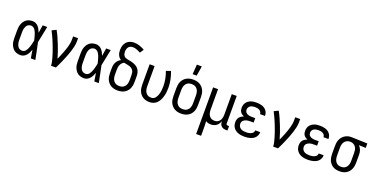

<svg xmlns="http://www.w3.org/2000/svg" viewBox="-25 -1691 5551 2843"><g transform="rotate(20 2750.0 -269.5)"><path d="M220 8Q195 8 169.5 2Q144 -4 123 -18.5Q102 -33 87 -54.5Q72 -76 63 -100Q54 -124 51 -149Q48 -174 48 -200V-320Q48 -346 51 -371Q54 -396 63 -420Q72 -444 87 -465.5Q102 -487 123 -501.5Q144 -516 169.5 -522Q195 -528 220 -528Q246 -528 269.5 -516.5Q293 -505 310 -485.5Q327 -466 338.5 -443Q350 -420 359 -396Q364 -427 369 -458Q374 -489 379 -520H450Q437 -456 424.5 -391.5Q412 -327 398 -263Q413 -198 425.5 -132Q438 -66 452 0H381Q376 -32 370.5 -64Q365 -96 360 -128V-129Q351 -104 339.5 -80.5Q328 -57 311 -37Q294 -17 270 -4.5Q246 8 220 8ZM220 -62Q236 -62 250 -69.5Q264 -77 274 -89Q284 -101 291 -115Q298 -129 304 -143.5Q310 -158 314.5 -173Q319 -188 323 -203Q327 -218 330.5 -233Q334 -248 337 -264Q333 -283 328 -303Q323 -323 317 -342.5Q311 -362 304 -380.5Q297 -399 286 -416Q275 -433 257.5 -445.5Q240 -458 220 -458Q205 -458 189.5 -452.5Q174 -447 163 -436.5Q152 -426 144.5 -411.5Q137 -397 133 -382Q129 -367 127.5 -351.5Q126 -336 126 -320V-200Q126 -184 127.5 -168.5Q129 -153 133 -138Q137 -123 144.5 -108.5Q152 -94 163 -83.5Q174 -73 189.5 -67.5Q205 -62 220 -62Z M699 0Q699 -33 691 -65Q683 -97 674 -129Q665 -161 654.5 -192Q644 -223 632.5 -254Q621 -285 609 -315.5Q597 -346 584 -376Q571 -406 556.5 -436Q542 -466 527 -495L595 -528Q621 -481 643 -432Q665 -383 684.5 -333Q704 -283 722 -232.5Q740 -182 754 -130Q766 -157 778 -184.5Q790 -212 800.5 -239.5Q811 -267 821 -295Q831 -323 839 -351.5Q847 -380 852.5 -409Q858 -438 858 -468V-520H936V-468Q936 -427 926.5 -386Q917 -345 904.5 -305.5Q892 -266 877 -227.5Q862 -189 845.5 -151Q829 -113 812 -75Q795 -37 776 0Z M1220 8Q1195 8 1169.5 2Q1144 -4 1123 -18.5Q1102 -33 1087 -54.5Q1072 -76 1063 -100Q1054 -124 1051 -149Q1048 -174 1048 -200V-320Q1048 -346 1051 -371Q1054 -396 1063 -420Q1072 -444 1087 -465.5Q1102 -487 1123 -501.5Q1144 -516 1169.5 -522Q1195 -528 1220 -528Q1246 -528 1269.5 -516.5Q1293 -505 1310 -485.5Q1327 -466 1338.5 -443Q1350 -420 1359 -396Q1364 -427 1369 -458Q1374 -489 1379 -520H1450Q1437 -456 1424.5 -391.5Q1412 -327 1398 -263Q1413 -198 1425.5 -132Q1438 -66 1452 0H1381Q1376 -32 1370.5 -64Q1365 -96 1360 -128V-129Q1351 -104 1339.5 -80.5Q1328 -57 1311 -37Q1294 -17 1270 -4.5Q1246 8 1220 8ZM1220 -62Q1236 -62 1250 -69.5Q1264 -77 1274 -89Q1284 -101 1291 -115Q1298 -129 1304 -143.5Q1310 -158 1314.5 -173Q1319 -188 1323 -203Q1327 -218 1330.5 -233Q1334 -248 1337 -264Q1333 -283 1328 -303Q1323 -323 1317 -342.5Q1311 -362 1304 -380.5Q1297 -399 1286 -416Q1275 -433 1257.5 -445.5Q1240 -458 1220 -458Q1205 -458 1189.5 -452.5Q1174 -447 1163 -436.5Q1152 -426 1144.5 -411.5Q1137 -397 1133 -382Q1129 -367 1127.5 -351.5Q1126 -336 1126 -320V-200Q1126 -184 1127.5 -168.5Q1129 -153 1133 -138Q1137 -123 1144.5 -108.5Q1152 -94 1163 -83.5Q1174 -73 1189.5 -67.5Q1205 -62 1220 -62Z M1750 8Q1723 8 1696.5 2.5Q1670 -3 1646.5 -16Q1623 -29 1604.5 -49.5Q1586 -70 1575 -94.5Q1564 -119 1560 -146Q1556 -173 1556 -200V-272Q1556 -297 1560.5 -321Q1565 -345 1576 -366Q1587 -387 1604.5 -404.5Q1622 -422 1644 -433Q1627 -443 1614 -458.5Q1601 -474 1593 -492Q1585 -510 1582 -529.5Q1579 -549 1579 -569Q1579 -591 1583 -613.5Q1587 -636 1596 -656.5Q1605 -677 1620 -694Q1635 -711 1654.5 -722Q1674 -733 1696 -738Q1718 -743 1741 -743Q1785 -743 1827.5 -728.5Q1870 -714 1908 -692L1869 -632Q1855 -640 1840 -647Q1825 -654 1810 -660Q1795 -666 1779 -669.5Q1763 -673 1747 -673Q1727 -673 1708.5 -666Q1690 -659 1678 -644Q1666 -629 1661 -609.5Q1656 -590 1656 -570Q1656 -554 1660 -537.5Q1664 -521 1673.5 -507.5Q1683 -494 1699 -487Q1715 -480 1731 -476.5Q1747 -473 1763.5 -470Q1780 -467 1796.5 -463Q1813 -459 1828.5 -453.5Q1844 -448 1859 -440.5Q1874 -433 1887 -422.5Q1900 -412 1910.5 -399Q1921 -386 1928 -370.5Q1935 -355 1938.5 -339Q1942 -323 1943 -306Q1944 -289 1944 -272V-200Q1944 -173 1940 -146Q1936 -119 1925 -94.5Q1914 -70 1895.5 -49.5Q1877 -29 1853.5 -16Q1830 -3 1803.5 2.5Q1777 8 1750 8ZM1750 -62Q1767 -62 1784 -66Q1801 -70 1815 -79.5Q1829 -89 1839.5 -103Q1850 -117 1856 -133Q1862 -149 1864 -166Q1866 -183 1866 -200V-272Q1866 -293 1863 -313.5Q1860 -334 1848.5 -351Q1837 -368 1819.5 -379Q1802 -390 1782 -395.5Q1762 -401 1742 -404Q1722 -407 1702 -412Q1683 -403 1669 -387.5Q1655 -372 1647 -353Q1639 -334 1636.5 -313.5Q1634 -293 1634 -272V-200Q1634 -183 1636 -166Q1638 -149 1644 -133Q1650 -117 1660.5 -103Q1671 -89 1685 -79.5Q1699 -70 1716 -66Q1733 -62 1750 -62Z M2254 8Q2227 8 2200.5 2.5Q2174 -3 2151 -16.5Q2128 -30 2110.5 -50.5Q2093 -71 2082.5 -95.5Q2072 -120 2068 -146.5Q2064 -173 2064 -200V-520H2142V-200Q2142 -183 2144 -166.5Q2146 -150 2151.5 -134Q2157 -118 2167 -104Q2177 -90 2190.5 -80Q2204 -70 2220.5 -66Q2237 -62 2254 -62Q2271 -62 2287 -69Q2303 -76 2314.5 -89Q2326 -102 2334 -117.5Q2342 -133 2347.5 -149Q2353 -165 2356.5 -182Q2360 -199 2362 -216Q2364 -233 2365 -250Q2366 -267 2366 -284Q2366 -342 2355 -399Q2344 -456 2323 -510L2395 -535Q2419 -475 2431.5 -411.5Q2444 -348 2444 -284Q2444 -252 2440.5 -219.5Q2437 -187 2428.5 -155.5Q2420 -124 2406 -94.5Q2392 -65 2370 -41Q2348 -17 2317 -4.5Q2286 8 2254 8Z M2750 8Q2723 8 2696.5 2.5Q2670 -3 2646.5 -16Q2623 -29 2604.5 -49.5Q2586 -70 2575 -94.5Q2564 -119 2560 -146Q2556 -173 2556 -200V-320Q2556 -347 2560 -374Q2564 -401 2575 -425.5Q2586 -450 2604.5 -470.5Q2623 -491 2646.5 -504Q2670 -517 2696.5 -522.5Q2723 -528 2750 -528Q2777 -528 2803.5 -522.5Q2830 -517 2853.5 -504Q2877 -491 2895.5 -470.5Q2914 -450 2925 -425.5Q2936 -401 2940 -374Q2944 -347 2944 -320V-200Q2944 -173 2940 -146Q2936 -119 2925 -94.5Q2914 -70 2895.5 -49.5Q2877 -29 2853.5 -16Q2830 -3 2803.5 2.5Q2777 8 2750 8ZM2750 -62Q2767 -62 2784 -66Q2801 -70 2815 -79.5Q2829 -89 2839.5 -103Q2850 -117 2856 -133Q2862 -149 2864 -166Q2866 -183 2866 -200V-320Q2866 -337 2864 -354Q2862 -371 2856 -387Q2850 -403 2839.5 -417Q2829 -431 2815 -440.5Q2801 -450 2784 -454Q2767 -458 2750 -458Q2733 -458 2716 -454Q2699 -450 2685 -440.5Q2671 -431 2660.5 -417Q2650 -403 2644 -387Q2638 -371 2636 -354Q2634 -337 2634 -320V-200Q2634 -183 2636 -166Q2638 -149 2644 -133Q2650 -117 2660.5 -103Q2671 -89 2685 -79.5Q2699 -70 2716 -66Q2733 -62 2750 -62ZM2712 -600 2723 -754H2801L2776 -600Z M3064 215V-520H3142V-200Q3142 -183 3144 -166.5Q3146 -150 3151 -134.5Q3156 -119 3165.5 -105Q3175 -91 3188 -81Q3201 -71 3217 -66.5Q3233 -62 3250 -62Q3267 -62 3283 -66.5Q3299 -71 3312 -81Q3325 -91 3334.5 -105Q3344 -119 3349 -134.5Q3354 -150 3356 -166.5Q3358 -183 3358 -200V-520H3436V-87Q3436 -82 3437.5 -77Q3439 -72 3442.5 -68.5Q3446 -65 3451 -63.5Q3456 -62 3461 -62H3482V8H3461Q3441 8 3421.5 3Q3402 -2 3387 -15.5Q3372 -29 3365 -48Q3358 -67 3358 -87V-95Q3350 -73 3337.5 -53Q3325 -33 3306.5 -19Q3288 -5 3265 1.5Q3242 8 3219 8Q3198 8 3177 3Q3156 -2 3138 -14Q3140 16 3141 46.5Q3142 77 3142 107V215Z M3747 8Q3723 8 3699.5 5Q3676 2 3653 -5.5Q3630 -13 3610 -26.5Q3590 -40 3575.5 -59.5Q3561 -79 3554.5 -102Q3548 -125 3548 -149Q3548 -170 3553.5 -190Q3559 -210 3572 -226Q3585 -242 3602.5 -253Q3620 -264 3639 -271Q3623 -278 3608 -288.5Q3593 -299 3582.5 -313.5Q3572 -328 3568 -345.5Q3564 -363 3564 -381Q3564 -403 3570 -425Q3576 -447 3589 -464.5Q3602 -482 3620.5 -495Q3639 -508 3660 -515.5Q3681 -523 3703 -525.5Q3725 -528 3747 -528Q3768 -528 3789.5 -525.5Q3811 -523 3831.5 -516.5Q3852 -510 3870.5 -498.5Q3889 -487 3902.5 -470Q3916 -453 3923 -432.5Q3930 -412 3930 -390V-385H3852V-388Q3852 -405 3841.5 -420.5Q3831 -436 3815.5 -444Q3800 -452 3782.5 -455Q3765 -458 3747 -458Q3729 -458 3710.5 -454.5Q3692 -451 3676 -441.5Q3660 -432 3651 -415.5Q3642 -399 3642 -380Q3642 -368 3646 -356Q3650 -344 3658.5 -335Q3667 -326 3678 -320Q3689 -314 3701 -311Q3713 -308 3725.5 -306.5Q3738 -305 3750 -305H3806V-235H3750Q3736 -235 3722 -234Q3708 -233 3694 -229Q3680 -225 3667.5 -218.5Q3655 -212 3645 -202Q3635 -192 3630.5 -178.5Q3626 -165 3626 -150Q3626 -129 3636.5 -110Q3647 -91 3665.5 -80Q3684 -69 3705 -65.5Q3726 -62 3747 -62Q3760 -62 3773 -63Q3786 -64 3799 -67Q3812 -70 3824 -75Q3836 -80 3846 -88.5Q3856 -97 3862 -109Q3868 -121 3868 -134V-135H3946V-132Q3946 -109 3937.5 -87.5Q3929 -66 3914 -49Q3899 -32 3879 -21Q3859 -10 3837 -3.5Q3815 3 3792.5 5.5Q3770 8 3747 8Z M4199 0Q4199 -33 4191 -65Q4183 -97 4174 -129Q4165 -161 4154.5 -192Q4144 -223 4132.5 -254Q4121 -285 4109 -315.5Q4097 -346 4084 -376Q4071 -406 4056.5 -436Q4042 -466 4027 -495L4095 -528Q4121 -481 4143 -432Q4165 -383 4184.5 -333Q4204 -283 4222 -232.5Q4240 -182 4254 -130Q4266 -157 4278 -184.5Q4290 -212 4300.5 -239.5Q4311 -267 4321 -295Q4331 -323 4339 -351.5Q4347 -380 4352.5 -409Q4358 -438 4358 -468V-520H4436V-468Q4436 -427 4426.5 -386Q4417 -345 4404.5 -305.5Q4392 -266 4377 -227.5Q4362 -189 4345.5 -151Q4329 -113 4312 -75Q4295 -37 4276 0Z M4747 8Q4723 8 4699.5 5Q4676 2 4653 -5.5Q4630 -13 4610 -26.5Q4590 -40 4575.5 -59.5Q4561 -79 4554.5 -102Q4548 -125 4548 -149Q4548 -170 4553.5 -190Q4559 -210 4572 -226Q4585 -242 4602.5 -253Q4620 -264 4639 -271Q4623 -278 4608 -288.5Q4593 -299 4582.5 -313.5Q4572 -328 4568 -345.5Q4564 -363 4564 -381Q4564 -403 4570 -425Q4576 -447 4589 -464.5Q4602 -482 4620.5 -495Q4639 -508 4660 -515.5Q4681 -523 4703 -525.5Q4725 -528 4747 -528Q4768 -528 4789.5 -525.5Q4811 -523 4831.5 -516.5Q4852 -510 4870.5 -498.5Q4889 -487 4902.5 -470Q4916 -453 4923 -432.5Q4930 -412 4930 -390V-385H4852V-388Q4852 -405 4841.5 -420.5Q4831 -436 4815.5 -444Q4800 -452 4782.5 -455Q4765 -458 4747 -458Q4729 -458 4710.5 -454.5Q4692 -451 4676 -441.5Q4660 -432 4651 -415.5Q4642 -399 4642 -380Q4642 -368 4646 -356Q4650 -344 4658.5 -335Q4667 -326 4678 -320Q4689 -314 4701 -311Q4713 -308 4725.5 -306.5Q4738 -305 4750 -305H4806V-235H4750Q4736 -235 4722 -234Q4708 -233 4694 -229Q4680 -225 4667.5 -218.5Q4655 -212 4645 -202Q4635 -192 4630.5 -178.5Q4626 -165 4626 -150Q4626 -129 4636.5 -110Q4647 -91 4665.5 -80Q4684 -69 4705 -65.5Q4726 -62 4747 -62Q4760 -62 4773 -63Q4786 -64 4799 -67Q4812 -70 4824 -75Q4836 -80 4846 -88.5Q4856 -97 4862 -109Q4868 -121 4868 -134V-135H4946V-132Q4946 -109 4937.5 -87.5Q4929 -66 4914 -49Q4899 -32 4879 -21Q4859 -10 4837 -3.5Q4815 3 4792.5 5.5Q4770 8 4747 8Z M5246 8Q5219 8 5192.5 2.5Q5166 -3 5143 -16.5Q5120 -30 5102.5 -50.5Q5085 -71 5074.5 -95.5Q5064 -120 5060 -146.5Q5056 -173 5056 -200V-320Q5056 -346 5059.5 -371.5Q5063 -397 5073 -420.5Q5083 -444 5099.5 -464.5Q5116 -485 5137.5 -499Q5159 -513 5184 -520.5Q5209 -528 5235 -528H5250L5494 -520V-450L5384 -454Q5398 -441 5408 -425.5Q5418 -410 5424.5 -392.5Q5431 -375 5433.5 -356.5Q5436 -338 5436 -320V-200Q5436 -173 5432 -146.5Q5428 -120 5417.5 -95.5Q5407 -71 5389.5 -50.5Q5372 -30 5349 -16.5Q5326 -3 5299.5 2.5Q5273 8 5246 8ZM5246 -62Q5263 -62 5279.5 -66Q5296 -70 5309.5 -80Q5323 -90 5333 -104Q5343 -118 5348.5 -134Q5354 -150 5356 -166.5Q5358 -183 5358 -200V-320Q5358 -344 5354 -367.5Q5350 -391 5337.5 -411Q5325 -431 5304 -443.5Q5283 -456 5259 -458H5242Q5217 -458 5194.5 -446Q5172 -434 5158 -414Q5144 -394 5139 -369.5Q5134 -345 5134 -320V-200Q5134 -183 5136 -166.5Q5138 -150 5143.5 -134Q5149 -118 5159 -104Q5169 -90 5182.5 -80Q5196 -70 5212.5 -66Q5229 -62 5246 -62Z"/></g></svg>

Font: Iosevka Term Curly
Style: Regular
Weight: 400
Designer: Belleve Invis
Foundry: Belleve Invis
Version: Version 32.3.0